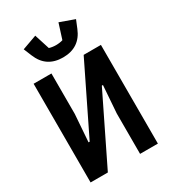

<svg xmlns="http://www.w3.org/2000/svg" viewBox="-224 -1062 1048 1176"><g transform="rotate(-30 300.0 -474.0)"><path d="M62 0H184L418 -479H426L412 -286V0H538V-698H416L182 -219H174L188 -412V-698H62ZM300 -747C379 -747 433 -783 462 -855L485 -911L382 -948L348 -841C337 -837 317 -834 300 -834C283 -834 263 -837 252 -841L218 -948L115 -911L138 -855C167 -783 221 -747 300 -747Z"/></g></svg>

Font: IBM Mono SemiBold
Style: Regular
Weight: 600
Monospace: yes
Designer: Mike Abbink, Paul van der Laan, Pieter van Rosmalen
Foundry: Bold Monday
Version: Version 2.3